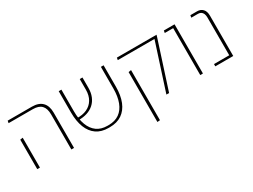

<svg xmlns="http://www.w3.org/2000/svg" viewBox="-56 -1181 2599 1975"><g transform="rotate(-30 1243.5 -193.0)"><path d="M479 0V-416Q479 -487 446 -522Q413 -557 343 -557H55L60 -584H348Q428 -584 469.5 -542Q511 -500 511 -419V0ZM74 0V-350L106 -355V0Z M922 0Q838 0 781 -39.5Q724 -79 695 -153Q666 -227 666 -331V-584H698V-328Q698 -233 723.5 -165Q749 -97 799 -61Q849 -25 922 -25H937Q1013 -25 1064 -61Q1115 -97 1141 -165Q1167 -233 1167 -328V-584H1199V-331Q1199 -227 1169 -153Q1139 -79 1081 -39.5Q1023 0 937 0ZM692 -224 688 -250Q756 -247 807.5 -270.5Q859 -294 887.5 -342Q916 -390 916 -458V-584H948V-461Q948 -404 929.5 -359Q911 -314 877 -283.5Q843 -253 796 -238Q749 -223 692 -224Z M1608 0 1788 -557H1352L1357 -584H1828L1820 -557L1640 0ZM1387 198V-395L1419 -400V195Z M2010 0V-584H2042V0ZM1910 -557 1915 -584H2030V-557Z M2370 0V-476Q2370 -503 2362 -521Q2354 -539 2339.5 -548Q2325 -557 2305 -557H2225L2230 -584H2310Q2351 -584 2376.5 -557.5Q2402 -531 2402 -479V0ZM2189 0V-27H2385V0Z"/></g></svg>

Font: Noto Sans Hebrew Light
Style: Regular
Weight: 100
Version: Version 3.000